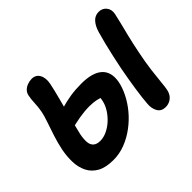

<svg xmlns="http://www.w3.org/2000/svg" viewBox="-152 -949 1202 1202"><g transform="rotate(-45 449.0 -348.0)"><path d="M244 13Q176 13 135 -10Q94 -33 74.5 -72.5Q55 -112 53.5 -160.5Q52 -209 62 -260Q72 -309 87.5 -357Q103 -405 117.5 -446.5Q132 -488 138 -517Q145 -555 146 -588Q147 -621 153 -650Q157 -669 170 -682Q183 -695 202 -702Q221 -709 240 -709Q276 -709 292.5 -679.5Q309 -650 300 -604Q291 -560 275 -499.5Q259 -439 241.5 -373.5Q224 -308 210 -248Q203 -212 205 -185.5Q207 -159 223 -144.5Q239 -130 270 -130Q299 -130 329 -144Q359 -158 385 -181.5Q411 -205 430 -234.5Q449 -264 456 -295Q461 -315 460.5 -331.5Q460 -348 458 -360L479 -312Q459 -321 433.5 -326.5Q408 -332 373 -332Q332 -332 284 -324Q236 -316 186 -301L145 -404Q202 -426 249 -440Q296 -454 341.5 -461Q387 -468 438 -468Q536 -468 580.5 -428.5Q625 -389 612 -312Q604 -269 581 -223Q558 -177 523 -135Q488 -93 443 -59.5Q398 -26 347.5 -6.5Q297 13 244 13ZM709 10Q672 10 655.5 -17.5Q639 -45 642 -84Q645 -129 655.5 -200.5Q666 -272 682 -357Q691 -402 701.5 -449.5Q712 -497 723 -541Q734 -585 744 -619Q756 -660 778 -684.5Q800 -709 833 -709Q865 -709 884 -685.5Q903 -662 896 -627Q893 -610 882.5 -568.5Q872 -527 858.5 -472Q845 -417 833 -357Q817 -279 809.5 -219Q802 -159 798.5 -119Q795 -79 791 -61Q786 -37 774 -21.5Q762 -6 745 2Q728 10 709 10Z"/></g></svg>

Font: Shantell Sans
Style: Bold Italic
Weight: 700
Italic angle: -11°
Designer: Stephen Nixon, Anya Danilova, Shantell Martin
Foundry: Arrow Type
Version: Version 1.011;[c5ecc13dd]